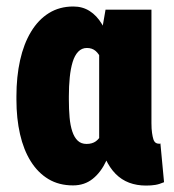

<svg xmlns="http://www.w3.org/2000/svg" viewBox="-20 -558 532 588"><path d="M30.3 -252.9V-263.2Q30.3 -323.2 41.5 -373.5Q52.7 -423.8 75 -460.7Q97.2 -497.6 129.6 -517.8Q162.1 -538.1 204.6 -538.1Q232.9 -538.1 254.6 -524.2Q276.4 -510.3 291.7 -484.9Q307.1 -459.5 318.4 -424.8Q329.6 -390.1 337.2 -348.6Q344.7 -307.1 349.6 -261.2V-249Q343.3 -195.3 332.8 -148.4Q322.3 -101.6 305.7 -65.9Q289.1 -30.3 263.9 -10.3Q238.8 9.8 203.6 9.8Q160.6 9.8 128.4 -9.5Q96.2 -28.8 74.2 -64Q52.2 -99.1 41.3 -147.2Q30.3 -195.3 30.3 -252.9ZM190.9 -263.2V-252.9Q190.9 -223.1 193.1 -198.5Q195.3 -173.8 201.4 -155.5Q207.5 -137.2 218 -127.2Q228.5 -117.2 245.1 -117.2Q262.2 -117.2 273.4 -125.2Q284.7 -133.3 291.5 -148.4Q298.3 -163.6 301.5 -185.5Q304.7 -207.5 305.2 -235.8V-274.4Q304.7 -306.6 301.3 -332Q297.9 -357.4 290.8 -375Q283.7 -392.6 272.9 -401.9Q262.2 -411.1 246.1 -411.1Q230.5 -411.1 219.5 -399.7Q208.5 -388.2 202.4 -367.9Q196.3 -347.7 193.6 -320.8Q190.9 -293.9 190.9 -263.2ZM303.2 -528.3H443.8V-180.7Q443.8 -163.1 445.6 -151.1Q447.3 -139.2 449.7 -131.6Q452.1 -124 456.8 -120.8Q461.4 -117.7 468.3 -117.7Q469.7 -117.7 470.5 -118.2Q471.2 -118.7 471.2 -119.1L482.4 0Q467.8 6.3 455.3 8.3Q442.9 10.3 427.2 10.3Q398.9 10.3 375.5 1.5Q352.1 -7.3 334 -25.6Q315.9 -43.9 303.2 -71.5Q290.5 -99.1 283.7 -136.2V-416Z"/></svg>

Font: Roboto Condensed Black
Style: Regular
Weight: 900
Designer: Christian Robertson
Foundry: Google
Version: Version 3.008; 2023